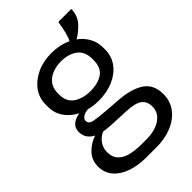

<svg xmlns="http://www.w3.org/2000/svg" viewBox="-241 -717 984 984"><g transform="rotate(-45 251.0 -225.0)"><path d="M321.5 -128.5Q406 -122 454.2 -89.8Q502.5 -57.5 502.5 12.5Q502.5 64 473.5 101.8Q444.5 139.5 395.5 159.8Q346.5 180 286.5 180H209Q151.5 180 104.8 163.8Q58 147.5 30.2 115.8Q2.5 84 2.5 37.5Q2.5 -7 31.5 -38.5Q60.5 -70 104.5 -85Q58 -108.5 58 -157.5Q58 -210.5 128 -223Q86.5 -244 62 -279.2Q37.5 -314.5 37.5 -359V-376.5Q37.5 -424 64.8 -461.5Q92 -499 139 -520.8Q186 -542.5 245 -542.5Q305 -542.5 353.5 -519.5Q369 -545 382 -625.5Q382.5 -630 387.5 -630H472.5Q477.5 -630 477 -625Q474 -578 444.5 -547.2Q415 -516.5 385.5 -501Q416.5 -478.5 434.5 -446.5Q452.5 -414.5 452.5 -376.5V-359Q452.5 -311.5 425.2 -275Q398 -238.5 351.2 -218Q304.5 -197.5 245 -197.5Q207.5 -197.5 173.5 -206.5Q147.5 -203.5 135.2 -193.8Q123 -184 123 -172.5Q123 -149.5 155.2 -144Q187.5 -138.5 234 -135ZM372.5 -364V-371.5Q372.5 -426.5 338 -452Q303.5 -477.5 250.5 -477.5Q195 -477.5 158.8 -450.8Q122.5 -424 122.5 -371.5V-364Q122.5 -311.5 158.8 -287Q195 -262.5 250.5 -262.5Q303.5 -262.5 338 -285.5Q372.5 -308.5 372.5 -364ZM239 115H276.5Q340.5 115 379 88.2Q417.5 61.5 417.5 17.5Q417.5 -19 393.5 -38Q369.5 -57 306.5 -60L194 -65Q169.5 -66.5 149 -70.5Q121.5 -59.5 104.5 -35.5Q87.5 -11.5 87.5 17.5Q87.5 56.5 108.8 77.8Q130 99 164.5 107Q199 115 239 115Z"/></g></svg>

Font: MFEK Sans
Style: Regular
Weight: 400
Designer: Owen Earl
Foundry: indestructible type*
Version: Version 0.001; ttfautohint (v1.8.4.7-5d5b)